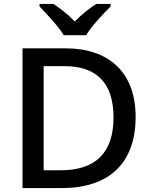

<svg xmlns="http://www.w3.org/2000/svg" viewBox="-20 -961 773 981"><path d="M306 -781H420C446 -826 508 -891 545 -928V-941H472C437 -919 397 -887 362 -851C328 -887 288 -918 253 -941H182V-928C218 -890 279 -826 306 -781ZM673 -364C673 -593 534 -714 316 -714H95V0H295C533 0 673 -123 673 -364ZM560 -361C560 -182 470 -91 290 -91H203V-623H309C470 -623 560 -541 560 -361Z"/></svg>

Font: Noto Sans Devanagari UI Medium
Style: Regular
Weight: 500
Designer: Jelle Bosma - Monotype Design Team
Foundry: Monotype Imaging Inc.
Version: Version 2.004